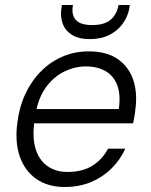

<svg xmlns="http://www.w3.org/2000/svg" viewBox="-20 -734 601 766"><path d="M238 12Q171 12 125 -20Q79 -52 59 -109.5Q39 -167 49 -243Q57 -308 81.5 -360Q106 -412 144 -450Q182 -488 230 -508.5Q278 -529 334 -529Q407 -529 451 -497.5Q495 -466 512 -414Q529 -362 520 -297Q519 -285 516.5 -271Q514 -257 511 -242H100L110 -299H454Q462 -356 448 -393.5Q434 -431 401.5 -450Q369 -469 322 -469Q279 -469 236.5 -448.5Q194 -428 163.5 -386Q133 -344 122 -280L118 -255Q108 -188 121.5 -142Q135 -96 168.5 -72Q202 -48 249 -48Q308 -48 348 -72.5Q388 -97 411 -141H480Q460 -97 425.5 -62.5Q391 -28 344 -8Q297 12 238 12ZM338 -578Q294 -578 267 -595Q240 -612 230 -640Q220 -668 225 -701L227 -714H271Q264 -676 282 -655Q300 -634 348 -634Q396 -634 421 -655Q446 -676 453 -714H498L496 -701Q490 -668 470 -640Q450 -612 417 -595Q384 -578 338 -578Z"/></svg>

Font: DM Sans 11pt Light
Style: Italic
Weight: 300
Italic angle: -10°
Version: Version 4.004;gftools[0.9.30]